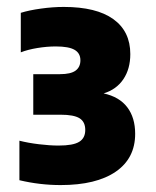

<svg xmlns="http://www.w3.org/2000/svg" viewBox="-20 -459 450 554"><path d="M370 -73Q370 -2 313.8 36.5Q257.5 75 155 75Q95 75 36 61V-53Q61.5 -46.5 92.5 -42.8Q123.5 -39 149 -39Q191 -39 208.5 -49.8Q226 -60.5 226 -84Q226 -107.5 209.5 -117.8Q193 -128 155 -128H76V-245H153Q184 -245 198 -255.2Q212 -265.5 212 -285Q212 -305.5 195.2 -315.2Q178.5 -325 141 -325Q115.5 -325 88 -320.5Q60.5 -316 40 -308V-422Q64 -429.5 98.2 -434.2Q132.5 -439 164 -439Q258 -439 307 -403.8Q356 -368.5 356 -303Q356 -260 335.8 -230.2Q315.5 -200.5 279 -189.5Q324.5 -179.5 347.2 -149.5Q370 -119.5 370 -73Z"/></svg>

Font: Encode Sans Condensed Black
Style: Regular
Weight: 900
Width: 3
Designer: Multiple Designers
Foundry: Impallari Type
Version: Version 2.000